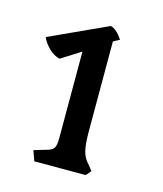

<svg xmlns="http://www.w3.org/2000/svg" viewBox="-71 -721 431 509"><g transform="rotate(15 144.5 -466.5)"><path d="M59 -295 89 -304Q106 -308 111.5 -315Q117 -322 117 -344V-581L63 -547Q47 -551 33.5 -564Q20 -577 13 -593L172 -666Q189 -662 205 -637L188 -628V-381Q188 -347 192.5 -328Q197 -309 211 -295L222 -281L210 -267H69Z"/></g></svg>

Font: Kurale
Style: Regular
Weight: 400
Designer: Eduardo Rodriguez Tunni
Foundry: Eduardo Rodriguez Tunni
Version: Version 2.000